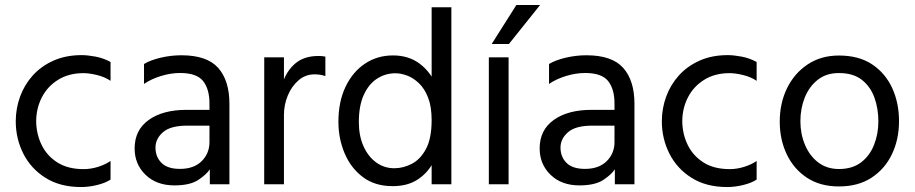

<svg xmlns="http://www.w3.org/2000/svg" viewBox="-20 -736 3654 767"><path d="M124.5 -251.2Q125.2 -200.1 146.5 -156.6Q167.9 -113.2 209.6 -86.8Q251.4 -60.4 314.1 -60.4Q343.3 -60.4 372.8 -69.8Q402.3 -79.2 421.6 -93.1V-18.5Q400.5 -4.8 367.5 3.2Q334.4 11.2 304.1 11.2Q220.4 11.2 162.1 -25.4Q103.8 -61.9 73.3 -122Q42.9 -182.1 42.9 -252Q43.1 -303.1 60.3 -350.2Q77.5 -397.3 110.8 -434.4Q144.2 -471.6 193.5 -493.7Q242.8 -515.8 306 -515.8Q329.7 -515.8 361.4 -509.9Q393.2 -504 421.6 -488.4V-413.1Q398.8 -428.6 367.8 -436.2Q336.8 -443.8 313.9 -443.8Q255.1 -443.8 212.7 -417.6Q170.2 -391.4 147.5 -347.7Q124.8 -303.9 124.5 -251.2Z M816.8 -168.6V-322.7Q816.8 -380.2 791.3 -412.3Q765.7 -444.4 699.4 -444.4Q662.5 -444.4 623.4 -432.5Q584.3 -420.6 555.3 -400.8V-480.4Q580.6 -495.8 621.8 -505.5Q662.9 -515.2 704.6 -515.2Q806.8 -515.2 851.6 -464.8Q896.5 -414.3 896.5 -321.1V0H818.2V-59.6Q805.4 -39.6 772.5 -17.5Q739.5 4.6 676.4 4.6Q605.2 4.6 561.5 -37.6Q517.8 -79.8 517.8 -143.2Q517.8 -216.6 574.2 -256.9Q630.5 -297.2 725.1 -297.2H829.8V-234.1H728.7Q660.9 -234.1 631 -207.8Q601.1 -181.5 601.1 -146.3Q601.1 -109.4 625.1 -85.4Q649.1 -61.3 698.8 -61.3Q754.5 -61.3 785.6 -92.2Q816.8 -123.2 816.8 -168.6Z M1035.4 0 1035.6 -507H1114.3V0ZM1279.8 -509.9V-432Q1268.8 -435.8 1258.4 -437.4Q1248.1 -439 1236.7 -439Q1200.1 -439 1172.6 -415.2Q1145 -391.4 1129.7 -354.4Q1114.3 -317.3 1114.3 -276.7L1091.1 -293.9Q1092.4 -353.1 1108.4 -402.8Q1124.4 -452.6 1159.6 -482.5Q1194.7 -512.4 1252.1 -512.4Q1258.9 -512.4 1265.6 -511.9Q1272.2 -511.4 1279.8 -509.9Z M1783.1 -707V0H1704.3V-707ZM1704.3 -256.6Q1704.3 -310.4 1690 -346.4Q1675.8 -382.5 1653.4 -403.7Q1630.9 -425 1606.2 -434.2Q1581.5 -443.3 1559.7 -443.3Q1519.6 -443.3 1486.3 -421.8Q1453 -400.3 1433.3 -357Q1413.5 -313.8 1413.5 -248.1Q1413.5 -193.4 1432.1 -151.9Q1450.7 -110.3 1482.8 -87.1Q1514.9 -63.9 1555.1 -63.9Q1591.3 -63.9 1625.5 -81.8Q1659.7 -99.7 1682 -141.5Q1704.3 -183.4 1704.3 -256.6ZM1749.2 -256.4Q1749.2 -207.3 1738.5 -160.4Q1727.7 -113.4 1703.8 -75.3Q1679.8 -37.2 1641.8 -14.8Q1603.7 7.6 1548.3 7.6Q1477.7 7.6 1429.6 -28.6Q1381.5 -64.8 1356.7 -123.6Q1331.9 -182.3 1331.9 -249.5Q1331.9 -329.3 1360.1 -388.8Q1388.3 -448.3 1437.5 -481.4Q1486.7 -514.6 1550.1 -514.6Q1613.2 -514.6 1657.5 -480.9Q1701.7 -447.2 1725.5 -389.1Q1749.2 -331 1749.2 -256.4Z M1932.8 0V-507H2011.7V0ZM1944.2 -560.3 2042.8 -716H2137.5L2013 -560.3Z M2434.8 -168.6V-322.7Q2434.8 -380.2 2409.3 -412.3Q2383.7 -444.4 2317.4 -444.4Q2280.5 -444.4 2241.4 -432.5Q2202.3 -420.6 2173.3 -400.8V-480.4Q2198.6 -495.8 2239.8 -505.5Q2280.9 -515.2 2322.6 -515.2Q2424.8 -515.2 2469.6 -464.8Q2514.5 -414.3 2514.5 -321.1V0H2436.2V-59.6Q2423.4 -39.6 2390.5 -17.5Q2357.5 4.6 2294.4 4.6Q2223.2 4.6 2179.5 -37.6Q2135.8 -79.8 2135.8 -143.2Q2135.8 -216.6 2192.2 -256.9Q2248.5 -297.2 2343.1 -297.2H2447.8V-234.1H2346.7Q2278.9 -234.1 2249 -207.8Q2219.1 -181.5 2219.1 -146.3Q2219.1 -109.4 2243.1 -85.4Q2267.1 -61.3 2316.8 -61.3Q2372.5 -61.3 2403.6 -92.2Q2434.8 -123.2 2434.8 -168.6Z M2705.5 -251.2Q2706.2 -200.1 2727.5 -156.6Q2748.9 -113.2 2790.6 -86.8Q2832.4 -60.4 2895.1 -60.4Q2924.3 -60.4 2953.8 -69.8Q2983.3 -79.2 3002.6 -93.1V-18.5Q2981.5 -4.8 2948.5 3.2Q2915.4 11.2 2885.1 11.2Q2801.4 11.2 2743.1 -25.4Q2684.8 -61.9 2654.3 -122Q2623.9 -182.1 2623.9 -252Q2624.1 -303.1 2641.3 -350.2Q2658.5 -397.3 2691.8 -434.4Q2725.2 -471.6 2774.5 -493.7Q2823.8 -515.8 2887 -515.8Q2910.7 -515.8 2942.4 -509.9Q2974.2 -504 3002.6 -488.4V-413.1Q2979.8 -428.6 2948.8 -436.2Q2917.8 -443.8 2894.9 -443.8Q2836.1 -443.8 2793.7 -417.6Q2751.2 -391.4 2728.5 -347.7Q2705.8 -303.9 2705.5 -251.2Z M3331.3 8.8Q3256.4 8.8 3203.6 -26Q3150.9 -60.8 3122.9 -119.6Q3094.9 -178.4 3094.9 -250.2Q3094.9 -324 3124.1 -383.7Q3153.3 -443.4 3206.6 -478.8Q3259.8 -514.2 3331.3 -514.2Q3410.9 -514.2 3463.9 -478.9Q3516.9 -443.6 3544.2 -384.2Q3571.4 -324.8 3571.4 -252.1Q3571.4 -179.6 3543.3 -120.4Q3515.2 -61.2 3461.7 -26.2Q3408.3 8.8 3331.3 8.8ZM3331.1 -444.2Q3280.7 -444.2 3246.5 -417.1Q3212.4 -390 3194.9 -346.4Q3177.4 -302.7 3177.4 -251.4Q3177.4 -201.2 3195.8 -157.3Q3214.2 -113.4 3248.7 -87.1Q3283.3 -60.8 3331.5 -60.8Q3384.4 -60.8 3419.3 -87Q3454.1 -113.2 3471.5 -157Q3488.9 -200.7 3488.9 -251Q3488.9 -302.3 3473.2 -346Q3457.4 -389.8 3423 -417Q3388.6 -444.2 3331.1 -444.2Z"/></svg>

Font: Hind Variable Light
Style: Regular
Weight: 300
Designer: Manushi Parikh, Satya Rajpurohit
Foundry: Indian Type Foundry
Version: Version 3.000